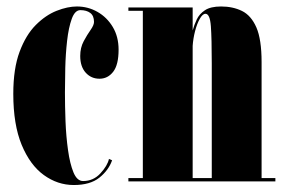

<svg xmlns="http://www.w3.org/2000/svg" viewBox="-20 -546 859 578"><path d="M202 11Q153.5 11 112 -19Q70.5 -49 45.2 -110Q20 -171 20 -263.5Q20 -339.5 39 -390.2Q58 -441 87.8 -470.8Q117.5 -500.5 150.5 -513.5Q183.5 -526.5 211.5 -526.5Q245 -526.5 273.5 -510.2Q302 -494 319.5 -464.8Q337 -435.5 337 -396.5Q337 -351 320.8 -330Q304.5 -309 279.5 -309Q254.5 -309 238 -327.2Q221.5 -345.5 221.5 -377.5Q221.5 -402.5 232 -422Q242.5 -441.5 252.8 -456Q263 -470.5 263 -480Q263 -498.5 251.8 -507Q240.5 -515.5 222 -515.5Q205.5 -515.5 196 -489.2Q186.5 -463 182 -423.2Q177.5 -383.5 176.5 -341.2Q175.5 -299 175.5 -267.5Q175.5 -227 177.2 -181Q179 -135 184.8 -94Q190.5 -53 201.2 -27Q212 -1 230 -1Q261 -1 282.2 -24Q303.5 -47 308 -67.5L317.5 -63.5Q307 -33.5 279.2 -11.2Q251.5 11 202 11Z M366.5 0V-10H410V-513.5H366.5V-523.5H560V-454.5Q564.5 -470.5 572.2 -487.2Q580 -504 597 -515.2Q614 -526.5 645.5 -526.5Q681 -526.5 708.5 -513Q736 -499.5 751.8 -463.5Q767.5 -427.5 767.5 -359V-10H809V0ZM560 -408V-10H617.5V-355.5Q617.5 -430 614.8 -467.2Q612 -504.5 598.5 -504.5Q590 -504.5 581.5 -489.5Q573 -474.5 567.2 -452.2Q561.5 -430 560 -408Z"/></svg>

Font: Imbue 100pt Black
Style: Regular
Weight: 900
Designer: Tyler Finck
Foundry: Etcetera Type Company
Version: Version 1.102; ttfautohint (v1.8.3)